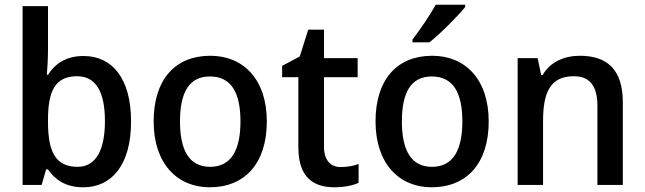

<svg xmlns="http://www.w3.org/2000/svg" viewBox="-20 -786 2740 816"><path d="M184 -760H76V0H157L176 -66H184C212 -25 256 10 334 10C455 10 537 -85 537 -270C537 -454 456 -548 335 -548C259 -548 212 -513 184 -468H179C181 -490 184 -534 184 -577ZM308 -462C386 -462 426 -398 426 -271C426 -146 386 -77 310 -77C213 -77 184 -145 184 -269V-277C184 -402 216 -462 308 -462Z M1114 -270C1114 -449 1014 -549 874 -549C725 -549 633 -449 633 -270C633 -91 733 10 871 10C1020 10 1114 -91 1114 -270ZM745 -270C745 -392 783 -461 872 -461C963 -461 1002 -392 1002 -270C1002 -149 963 -77 873 -77C783 -77 745 -149 745 -270Z M1428 -76C1386 -76 1357 -104 1357 -162V-458H1500V-539H1357V-660H1290L1254 -546L1179 -506V-458H1248V-160C1248 -27 1317 10 1402 10C1442 10 1481 2 1504 -9V-89C1484 -81 1455 -76 1428 -76Z M1957 -766H1832C1807 -721 1762 -655 1733 -618V-606H1805C1851 -642 1927 -719 1957 -756ZM2057 -270C2057 -449 1957 -549 1817 -549C1668 -549 1576 -449 1576 -270C1576 -91 1676 10 1814 10C1963 10 2057 -91 2057 -270ZM1688 -270C1688 -392 1726 -461 1815 -461C1906 -461 1945 -392 1945 -270C1945 -149 1906 -77 1816 -77C1726 -77 1688 -149 1688 -270Z M2444 -549C2379 -549 2318 -523 2286 -467H2280L2265 -539H2180V0H2288V-272C2288 -394 2319 -462 2419 -462C2487 -462 2519 -420 2519 -336V0H2627V-351C2627 -490 2561 -549 2444 -549Z"/></svg>

Font: Noto Sans Thai Medium
Style: Regular
Weight: 500
Designer: Monotype Design Team
Foundry: Monotype Imaging Inc.
Version: Version 1.901